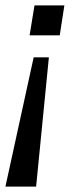

<svg xmlns="http://www.w3.org/2000/svg" viewBox="-27 -507 280 707"><path d="M-7 180 97 -296H153L106 180ZM82 -377 100 -487H210L193 -377Z"/></svg>

Font: Nunito Sans 12pt ExtraLight 12pt Medium
Style: Italic
Weight: 500
Italic angle: -9°
Version: Version 3.101;gftools[0.9.27]